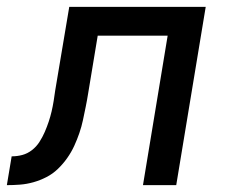

<svg xmlns="http://www.w3.org/2000/svg" viewBox="-55 -540 675 560"><path d="M362 0 434 -436H230L202 -267Q199 -248 195 -228.5Q191 -209 187 -190Q183 -171 176.5 -152Q170 -133 161.5 -114.5Q153 -96 141 -79Q129 -62 114 -47.5Q99 -33 80.5 -23.5Q62 -14 42.5 -8.5Q23 -3 3.5 -1.5Q-16 0 -35 0L-21 -84Q-5 -84 10 -88Q25 -92 38 -102Q51 -112 60 -126Q69 -140 75.5 -155Q82 -170 87 -185Q92 -200 95.5 -215Q99 -230 101.5 -245.5Q104 -261 106 -276L147 -520H545L459 0Z"/></svg>

Font: Iosevka Md Ex Obl
Style: Regular
Weight: 500
Width: 7
Italic angle: -9°
Monospace: yes
Designer: Belleve Invis
Foundry: Belleve Invis
Version: Version 32.5.0; ttfautohint (v1.8.4)